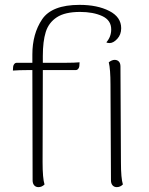

<svg xmlns="http://www.w3.org/2000/svg" viewBox="-20 -760 613 789"><path d="M417 -586Q437 -609 437 -639Q437 -677 400 -694Q363 -711 309 -711Q247 -711 213.5 -689Q180 -667 168 -628.5Q156 -590 156 -530V-502H250Q287 -502 307 -504L306 -488Q305 -481 301 -476.5Q297 -472 292 -472H156L155 -94Q155 -27 163 -2Q152 9 138 9Q127 9 120.5 1.5Q114 -6 114 -19L113 -472H93Q59 -472 33 -470L34 -486Q35 -493 39 -497.5Q43 -502 48 -502H113V-536Q113 -621 153 -680.5Q193 -740 307 -740Q380 -740 429 -715Q478 -690 478 -644Q478 -618 462 -600.5Q446 -583 430 -583Q421 -583 417 -586ZM485 -2Q474 9 460 9Q449 9 442.5 1.5Q436 -6 436 -19L434 -412Q434 -476 427 -504Q440 -514 451 -514Q462 -514 468.5 -507Q475 -500 475 -487L477 -94Q477 -27 485 -2Z"/></svg>

Font: Arima Madurai ExtraLight
Style: Regular
Weight: 275
Designer: Joana Correia and Natanael Gama
Foundry: NDISCOVER
Version: Version 1.020